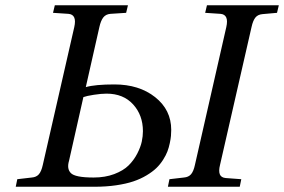

<svg xmlns="http://www.w3.org/2000/svg" viewBox="-20 -712 1083 732"><path d="M620.1 0 626 -28.8 681.2 -35.2Q698.7 -36.6 708.3 -47.6Q717.8 -58.6 723.1 -83L842.8 -608.9Q853.5 -656.2 820.8 -659.2L762.2 -663.1L769 -691.9H1043L1036.1 -663.1L981 -658.2Q962.9 -656.7 953.6 -645Q944.3 -633.3 939 -608.9L818.8 -83Q813 -60.1 818.1 -47.4Q823.2 -34.7 840.8 -33.2L899.9 -28.8L894 0ZM40 0 45.9 -28.8 101.1 -35.2Q118.7 -36.6 128.2 -47.6Q137.7 -58.6 143.1 -83L263.2 -608.9Q273.9 -656.2 241.2 -659.2L182.1 -663.1L189 -691.9H467.8L460.9 -663.1L400.9 -659.2Q383.3 -657.7 373.8 -645.5Q364.3 -633.3 358.9 -608.9L307.1 -379.9Q342.8 -390.1 416 -390.1Q510.3 -390.1 571.5 -341.6Q632.8 -293 632.8 -216.8Q632.8 -205.1 631.8 -194.1Q630.9 -183.1 627.4 -166.5Q624 -149.9 618.4 -135Q612.8 -120.1 601.8 -102.8Q590.8 -85.4 576.2 -71.3Q561.5 -57.1 538.8 -43.5Q516.1 -29.8 488.5 -20.5Q460.9 -11.2 422.9 -5.6Q384.8 0 339.8 0ZM243.2 -99.1Q238.8 -84.5 240.2 -72.8Q241.7 -61 249.8 -52.5Q257.8 -43.9 279.3 -39.6Q300.8 -35.2 336.9 -35.2Q380.9 -35.2 415.5 -48.3Q450.2 -61.5 470.2 -81.3Q490.2 -101.1 503.2 -126.2Q516.1 -151.4 520.5 -172.1Q524.9 -192.9 524.9 -211.9Q524.9 -272.9 487.5 -314Q450.2 -355 386.2 -355Q365.7 -355 337.6 -350.6Q309.6 -346.2 297.9 -341.8Z"/></svg>

Font: Linguistics Pro
Style: Italic
Weight: 400
Italic angle: -12°
Designer: Stefan Peev, Context Ltd
Foundry: Stefan Peev, Context Ltd
Version: Version 001.000